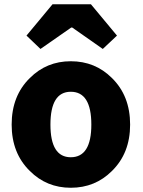

<svg xmlns="http://www.w3.org/2000/svg" viewBox="-20 -872 677 906"><path d="M121 -65Q35 -149 35 -284Q35 -420 121 -504Q200 -583 314 -583Q429 -583 508 -504Q594 -420 594 -284Q594 -149 508 -65Q429 14 314 14Q200 14 121 -65ZM411 -284Q411 -439 314 -439Q218 -439 218 -284Q218 -130 314 -130Q411 -130 411 -284ZM228 -852H409L532 -704L465 -641L321 -742H316L171 -641L105 -704Z"/></svg>

Font: Source Han Sans CN Heavy
Style: Bold
Weight: 900
Designer: Ryoko NISHIZUKA (kana & ideographs); Paul D. Hunt (Latin, Greek & Cyrillic); Wenlong ZHANG (bopomofo); Sandoll Communica
Foundry: Adobe Systems Incorporated
Version: Version 1.000;PS 1;hotconv 1.0.78;makeotf.lib2.5.61930